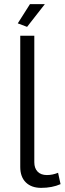

<svg xmlns="http://www.w3.org/2000/svg" viewBox="-20 -903 313 929"><path d="M197 -883 111 -773 66 -790 125 -883ZM78 -95V-730H146V-118Q146 -89 162 -72.5Q178 -56 207 -56Q234 -56 261 -67L273 -12Q232 6 179 6Q132 6 105 -20.5Q78 -47 78 -95Z"/></svg>

Font: Raleway
Style: Regular
Weight: 400
Designer: Matt McInerney, Pablo Impallari, Rodrigo Fuenzalida
Foundry: Matt McInerney, Pablo Impallari, Rodrigo Fuenzalida
Version: Version 1.000;PS 001.001;hotconv 1.0.56; ttfautohint (v1.5)